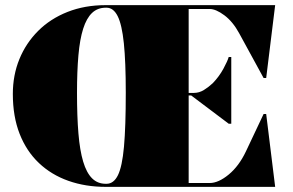

<svg xmlns="http://www.w3.org/2000/svg" viewBox="-20 -728 1142 748"><path d="M392 -12Q393 -12 393.5 -12Q394 -12 395 -12Q423 -12 439.5 -45.5Q456 -79 463 -156.5Q470 -234 470 -367Q470 -487 462.5 -559.5Q455 -632 438.5 -665Q422 -698 395 -698Q394 -698 393.5 -698Q393 -698 392 -698Q360 -698 338.5 -677.5Q317 -657 304 -616Q291 -575 285.5 -512.5Q280 -450 280 -366Q280 -275 285.5 -208.5Q291 -142 304 -98.5Q317 -55 338.5 -33.5Q360 -12 392 -12ZM797 -693H715V-366H735Q756 -366 774.5 -377.5Q793 -389 809 -404Q834 -430 850.5 -460.5Q867 -491 871 -506H881V-246H871L725 -356H715V-15H797Q831 -15 871 -48Q911 -81 938 -138L1007 -284H1017L1052 0H494Q469 0 443.5 0Q418 0 392 0Q313 0 246.5 -23.5Q180 -47 131.5 -93Q83 -139 56.5 -206.5Q30 -274 30 -362Q30 -435 55.5 -497.5Q81 -560 128.5 -607.5Q176 -655 243 -681.5Q310 -708 392 -708Q418 -708 443.5 -708Q469 -708 494 -708H1052L1017 -424H1007L912 -598Q887 -644 854 -668.5Q821 -693 797 -693Z"/></svg>

Font: Kalnia Thin
Style: Bold
Weight: 700
Version: Version 1.105